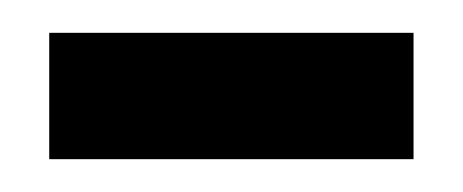

<svg xmlns="http://www.w3.org/2000/svg" viewBox="-20 -653 282 117"><path d="M10 -556V-633H232V-556Z"/></svg>

Font: Alumni Sans Inline One
Style: Regular
Weight: 400
Designer: Robert E. Leuschke
Foundry: Robert E. Leuschke
Version: Version 1.100; ttfautohint (v1.8.3)